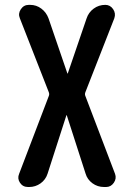

<svg xmlns="http://www.w3.org/2000/svg" viewBox="-20 -750 540 770"><path d="M92.8 0Q71.3 0 60.1 -17.1Q48.8 -34.2 56.6 -52.7L175.8 -365.2Q178.7 -372.1 175.8 -379.9L59.6 -676.8Q51.8 -695.3 63.5 -712.9Q75.2 -730.5 95.7 -730.5H100.6Q126 -730.5 146 -715.3Q166 -700.2 174.8 -675.8L250 -456.1Q250 -455.1 251 -455.1Q252 -455.1 252 -456.1L327.1 -675.8Q335 -700.2 355.5 -715.3Q376 -730.5 402.3 -730.5Q421.9 -730.5 433.6 -713.4Q445.3 -696.3 438.5 -676.8L322.3 -379.9Q319.3 -372.1 322.3 -365.2L441.4 -52.7Q448.2 -34.2 436.5 -17.1Q424.8 0 405.3 0H397.5Q371.1 0 350.6 -15.1Q330.1 -30.3 323.2 -53.7L248 -287.1Q248 -288.1 247.1 -288.1Q246.1 -288.1 246.1 -287.1L170.9 -53.7Q163.1 -29.3 142.6 -14.6Q122.1 0 96.7 0Z"/></svg>

Font: Rounded Mgen+ 2m medium
Style: Regular
Weight: 500
Designer: [Source Han Sans]
Ryoko NISHIZUKA  (kana & ideographs); Paul D. Hunt (Latin, Greek & Cyrillic); Wenlong ZHANG  (bopomofo
Version: Version 1.059.20150602